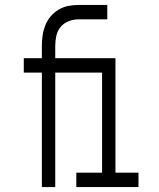

<svg xmlns="http://www.w3.org/2000/svg" viewBox="-20 -755 640 775"><path d="M149 0V-462H76V-520H149V-570Q149 -592 152 -612.5Q155 -633 163 -653Q171 -673 184.5 -689Q198 -705 216.5 -716Q235 -727 255.5 -731Q276 -735 298 -735H413V-677H298Q277 -677 257.5 -669.5Q238 -662 225 -646.5Q212 -631 207.5 -611Q203 -591 203 -570V-520H356V-462H203V0ZM288 0V-58H392V-462H298V-520H446V-58H539V0Z"/></svg>

Font: Iosevka Light Extended
Style: Regular
Weight: 300
Width: 7
Monospace: yes
Designer: Belleve Invis
Foundry: Belleve Invis
Version: Version 32.5.0; ttfautohint (v1.8.4)